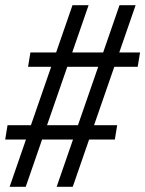

<svg xmlns="http://www.w3.org/2000/svg" viewBox="-25 -737 559 739"><path d="M12 -18 75 -200H-5L4 -255H94L172 -480H83L92 -535H191L254 -717H316L253 -535H372L435 -717H497L434 -535H514L505 -480H415L337 -255H426L417 -200H318L255 -18H193L256 -200H137L74 -18ZM156 -255H275L353 -480H234Z"/></svg>

Font: Iosevka SS18 Light
Style: Italic
Weight: 300
Italic angle: -9°
Monospace: yes
Designer: Belleve Invis
Foundry: Belleve Invis
Version: Version 25.1.1; ttfautohint (v1.8.4)